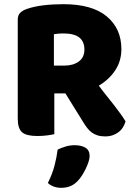

<svg xmlns="http://www.w3.org/2000/svg" viewBox="-20 -643 649 919"><path d="M561 -408Q561 -351 531.5 -306.5Q502 -262 453 -233Q472 -207 491.5 -183Q511 -159 528 -137Q545 -115 558.5 -96Q572 -77 581 -62Q571 -27 544.5 -8.5Q518 10 485 10Q463 10 447 5Q431 0 419 -9Q407 -18 397 -31Q387 -44 378 -59L293 -196H240V-1Q229 2 206 5Q183 8 159 8Q106 8 85.5 -10Q65 -28 65 -75V-549Q65 -570 76.5 -581.5Q88 -593 108 -600Q142 -612 187 -617.5Q232 -623 283 -623Q421 -623 491 -564.5Q561 -506 561 -408ZM288 -329Q330 -329 357 -348.5Q384 -368 384 -406Q384 -444 359.5 -463.5Q335 -483 282 -483Q270 -483 259.5 -482Q249 -481 238 -479V-329ZM352 223Q335 241 315.5 248.5Q296 256 273 256Q235 256 209 233Q230 191 240.5 151.5Q251 112 256 73Q272 65 293.5 58.5Q315 52 337 52Q369 52 389 64Q409 76 409 104Q409 116 403.5 132.5Q398 149 390 165.5Q382 182 372 197.5Q362 213 352 223Z"/></svg>

Font: Baloo Bhaina 2 ExtraBold
Style: Regular
Weight: 800
Designer: Yesha Goshar, Manish Minz, Shuchita Grover and Ek Type
Foundry: Ek Type
Version: Version 1.640;hotconv 1.0.111;makeotfexe 2.5.65597; ttfautoh